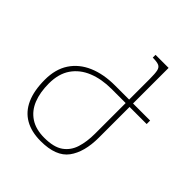

<svg xmlns="http://www.w3.org/2000/svg" viewBox="-200 -840 977 977"><g transform="rotate(45 288.5 -352.0)"><path d="M252 10Q185 10 139 -16.5Q93 -43 69.5 -95.5Q46 -148 46 -226Q46 -302 80 -353.5Q114 -405 175.5 -431.5Q237 -458 320 -458H421V-606Q421 -645 417 -663.5Q413 -682 399 -688Q385 -694 355 -694V-714H449V-212Q449 -108 405.5 -49Q362 10 252 10ZM253 -15Q321 -15 357 -40.5Q393 -66 407 -110.5Q421 -155 421 -212V-433H320Q248 -433 192.5 -410.5Q137 -388 105.5 -342.5Q74 -297 74 -227Q74 -163 93 -115.5Q112 -68 152 -41.5Q192 -15 253 -15ZM441 -458H572V-433H441Z"/></g></svg>

Font: Noto Serif Armenian Thin
Style: Regular
Weight: 250
Version: Version 2.007